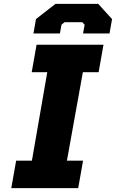

<svg xmlns="http://www.w3.org/2000/svg" viewBox="-20 -967 596 987"><path d="M152 -795 165 -869 265 -947H485L556 -869L543 -795H407L415 -840L403 -853H312L296 -840L288 -795ZM38 0 63 -141H144L223 -596H143L168 -737H512L487 -596H406L324 -141H407L382 0Z"/></svg>

Font: Tomorrow
Style: Bold Italic
Weight: 700
Italic angle: -10°
Designer: Tony de Marco, Monica Rizzolli
Foundry: Just in Type
Version: Version 2.002